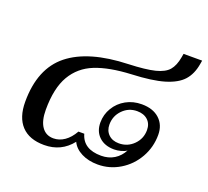

<svg xmlns="http://www.w3.org/2000/svg" viewBox="-104 -697 905 835"><g transform="rotate(20 348.5 -280.0)"><path d="M35 -139Q35 -293 127 -366.5Q219 -440 401 -446Q480 -449 522 -459.5Q564 -470 582.5 -491.5Q601 -513 608 -553L611 -570H697L694 -553Q686 -505 659.5 -475.5Q633 -446 578 -429.5Q523 -413 428 -409Q327 -404 263 -378.5Q199 -353 165 -295Q131 -237 131 -137Q131 -86 150 -58.5Q169 -31 204 -31Q231 -31 255 -47.5Q279 -64 297 -96H324Q342 -31 425 -31Q459 -31 485 -47Q511 -63 526 -92Q517 -85 500.5 -80.5Q484 -76 469 -76Q425 -76 399 -100.5Q373 -125 373 -166Q373 -203 392 -234.5Q411 -266 443.5 -284Q476 -302 516 -302Q568 -302 598 -274.5Q628 -247 628 -201Q628 -144 600.5 -95.5Q573 -47 526 -18.5Q479 10 424 10Q381 10 348.5 -6.5Q316 -23 303 -51Q255 10 176 10Q107 10 71 -28.5Q35 -67 35 -139ZM575 -204Q575 -233 556.5 -250Q538 -267 507 -267Q468 -267 440.5 -239Q413 -211 413 -171Q413 -143 431 -125.5Q449 -108 479 -108Q519 -108 547 -136Q575 -164 575 -204Z"/></g></svg>

Font: Fahkwang
Style: Italic
Weight: 400
Italic angle: -10°
Version: Version 1.000; ttfautohint (v1.6)